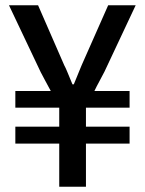

<svg xmlns="http://www.w3.org/2000/svg" viewBox="-20 -706 548 726"><path d="M204 0V-163H38V-227H204V-299H38V-362H172Q163 -378 151.5 -400Q140 -422 134 -433L14 -686H124L223 -459Q228 -450 233.5 -436.5Q239 -423 244.5 -410Q250 -397 254 -387H259Q263 -397 268.5 -410Q274 -423 279.5 -437Q285 -451 289 -460L389 -686H493L375 -435Q367 -419 356 -399Q345 -379 337 -362H470V-299H305V-227H470V-163H305V0Z"/></svg>

Font: Archivo Condensed Medium
Style: Regular
Weight: 500
Width: 3
Designer: Hector Gatti
Foundry: Omnibus-Type
Version: Version 2.001